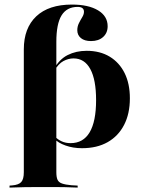

<svg xmlns="http://www.w3.org/2000/svg" viewBox="-20 -651 644 857"><path d="M86.3 -209.7V-430.6Q86.3 -525.8 141.9 -578.2Q197.6 -630.6 300.8 -630.6Q375 -630.6 417.7 -604.8Q460.5 -579 460.5 -533.9Q460.5 -504 440.3 -485.9Q420.2 -467.7 386.3 -467.7Q357.3 -467.7 341.1 -481Q325 -494.4 325 -516.1Q325 -533.1 332.3 -547.6Q339.5 -562.1 347.2 -574.6Q354.8 -587.1 354.8 -598.4Q354.8 -620.2 326.6 -620.2Q278.2 -620.2 254.8 -582.3Q231.5 -544.4 231.5 -464.5V-209.7ZM158.9 183.9Q121.8 183.9 93.1 184.3Q64.5 184.7 22.6 186.3V177.4L33.9 176.6Q63.7 174.2 75 161.3Q86.3 148.4 86.3 117.7V-209.7H231.5V117.7Q231.5 139.5 236.7 151.2Q241.9 162.9 256.9 168.1Q271.8 173.4 298.4 175.8L326.6 177.4V186.3Q293.5 184.7 266.9 184.3Q240.3 183.9 215.3 183.9Q190.3 183.9 158.9 183.9ZM366.9 -424.2Q426.6 -424.2 469.8 -398Q512.9 -371.8 536.3 -324.6Q559.7 -277.4 559.7 -212.1Q559.7 -143.5 533.9 -93.5Q508.1 -43.5 460.5 -16.5Q412.9 10.5 346 10.5Q305.6 10.5 272.2 -1.6Q238.7 -13.7 224.2 -30.6L226.6 -40.3Q237.9 -28.2 255.2 -20.2Q272.6 -12.1 295.2 -12.1Q351.6 -12.1 380.2 -60.5Q408.9 -108.9 408.9 -204Q408.9 -295.2 383.1 -342.7Q357.3 -390.3 308.1 -390.3Q285.5 -390.3 263.3 -378.6Q241.1 -366.9 221.8 -333.9L220.2 -341.9Q244.4 -386.3 281.9 -405.2Q319.4 -424.2 366.9 -424.2Z"/></svg>

Font: Playfair 144pt SemiExpanded Black
Style: Regular
Weight: 900
Width: 6
Designer: Claus Eggers Sørensen
Foundry: Claus Eggers Sørensen
Version: Version 2.203